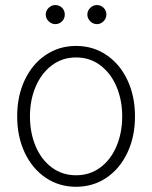

<svg xmlns="http://www.w3.org/2000/svg" viewBox="-20 -717 593 748"><path d="M46.9 -263.7Q46.9 -342.8 76.4 -405.3Q106 -467.8 158.2 -502.9Q210.4 -538.1 276.4 -538.1Q342.3 -538.1 394.5 -502.9Q446.8 -467.8 476.3 -405.3Q505.9 -342.8 505.9 -263.7Q505.9 -184.6 476.3 -122.1Q446.8 -59.6 394.5 -24.4Q342.3 10.7 276.4 10.7Q210.4 10.7 158.2 -24.4Q106 -59.6 76.4 -122.1Q46.9 -184.6 46.9 -263.7ZM456.1 -263.7Q456.1 -327.1 433.8 -379.6Q411.6 -432.1 370.8 -462.6Q330.1 -493.2 276.4 -493.2Q222.7 -493.2 181.9 -462.4Q141.1 -431.6 118.9 -379.4Q96.7 -327.1 96.7 -263.7Q96.7 -199.7 118.9 -147.2Q141.1 -94.7 181.9 -64.5Q222.7 -34.2 276.4 -34.2Q330.1 -34.2 370.8 -64.5Q411.6 -94.7 433.8 -147.2Q456.1 -199.7 456.1 -263.7ZM158.2 -660.2Q158.2 -675.3 169.4 -686.3Q180.7 -697.3 195.3 -697.3Q211.4 -697.3 221.9 -686.5Q232.4 -675.8 232.4 -660.2Q232.4 -645 221.7 -634Q210.9 -623 195.3 -623Q180.7 -623 169.4 -634.3Q158.2 -645.5 158.2 -660.2ZM320.3 -660.2Q320.3 -675.3 331.5 -686.3Q342.8 -697.3 357.4 -697.3Q373 -697.3 383.8 -686.5Q394.5 -675.8 394.5 -660.2Q394.5 -645.5 383.5 -634.3Q372.6 -623 357.4 -623Q342.8 -623 331.5 -634.3Q320.3 -645.5 320.3 -660.2Z"/></svg>

Font: Pretendard GOV ExtraLight
Style: Regular
Weight: 200
Designer: Base glyphs from Inter by Rasmus Andersson; Hangeul glyphs from Noto Sans CJK(Source Han Sans) by Jang Soo-young and Kan
Foundry: Kil Hyung-jin
Version: Version 1.309